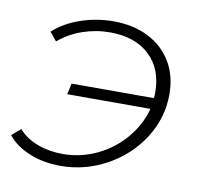

<svg xmlns="http://www.w3.org/2000/svg" viewBox="-62 -548 647 618"><g transform="rotate(10 262.0 -239.0)"><path d="M479 -282Q479 -206 437.5 -140Q396 -74 325 -34.5Q254 5 173 5Q117 5 71 -14Q25 -33 0 -65L29 -90Q52 -63 90.5 -48.5Q129 -34 173 -34Q233 -34 286 -59.5Q339 -85 376 -129Q413 -173 427 -226H155L163 -262H432Q433 -269 433 -281Q433 -357 386 -401.5Q339 -446 257 -446Q211 -446 167.5 -431Q124 -416 90 -387L67 -415Q102 -447 154 -465Q206 -483 262 -483Q327 -483 376 -458Q425 -433 452 -388Q479 -343 479 -282Z"/></g></svg>

Font: Montserrat Ace
Style: Light Italic
Weight: 300
Italic angle: -11.3°
Designer: Julieta Ulanovsky
Foundry: Julieta Ulanovsky
Version: Version 1